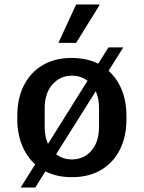

<svg xmlns="http://www.w3.org/2000/svg" viewBox="-20 -779 640 855"><path d="M300 10Q224 10 169.5 -23Q115 -56 86 -114.5Q57 -173 57 -247V-264Q57 -340 86 -398Q115 -456 169.5 -488.5Q224 -521 299 -521Q376 -521 430.5 -488Q485 -455 514 -397Q543 -339 543 -264V-247Q543 -171 514 -113Q485 -55 430.5 -22.5Q376 10 300 10ZM300 -69Q353 -69 387 -108Q421 -147 421 -215V-296Q421 -364 387 -403Q353 -442 300 -442Q248 -442 213.5 -403Q179 -364 179 -296V-215Q179 -147 213.5 -108Q248 -69 300 -69ZM72 56 463 -568H529L137 56ZM240 -588 319 -759H422L423 -756L319 -588Z"/></svg>

Font: Chivo Mono Medium
Style: Regular
Weight: 500
Monospace: yes
Designer: Hector Gatti
Foundry: Omnibus-Type
Version: Version 1.008